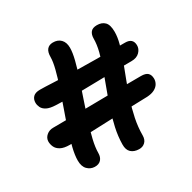

<svg xmlns="http://www.w3.org/2000/svg" viewBox="-210 -1026 1412 1414"><g transform="rotate(-30 495.5 -319.0)"><path d="M228.6 129.4Q193.4 128.4 168 102.9Q142.6 77.4 142.6 26.6Q142.6 -17.4 157.6 -79.4Q172.6 -141.4 196 -213.8Q219.4 -286.2 246.3 -360.9Q273.2 -435.6 296.7 -506.3Q320.2 -577 335.2 -635.9Q350.2 -694.8 350.4 -734Q350.4 -776.4 367.5 -797Q384.6 -817.6 416.2 -818.4Q459.4 -819.2 484.1 -793.5Q508.8 -767.8 508.8 -722Q508.8 -681.2 493.8 -621.6Q478.8 -562 455.3 -490.7Q431.8 -419.4 405.3 -343.3Q378.8 -267.2 355.3 -193.9Q331.8 -120.6 316.8 -56.9Q301.8 6.8 301.8 53.4Q301.8 89.2 282.7 109.8Q263.6 130.4 228.6 129.4ZM150.4 -103Q101.6 -103 73.9 -117.9Q46.2 -132.8 35.3 -156.8Q24.4 -180.8 25.2 -205.8Q27 -234.2 50.4 -253.9Q73.8 -273.6 106.2 -273.6Q225 -273.6 353.9 -275.5Q482.8 -277.4 611 -278.8Q739.2 -280.2 856.6 -280.2Q896.6 -280.2 913.6 -264.1Q930.6 -248 931.4 -217Q932.2 -195.2 920.6 -174.2Q909 -153.2 883.1 -139.7Q857.2 -126.2 816.2 -124.6Q740.6 -123 652.8 -119.7Q565 -116.4 475.1 -112.6Q385.2 -108.8 301.5 -105.9Q217.8 -103 150.4 -103ZM576.2 180Q534.6 179 510.4 156.7Q486.2 134.4 487 88.4Q487.8 20.8 503.2 -49.4Q518.6 -119.6 542.1 -190.2Q565.6 -260.8 591.7 -329.7Q617.8 -398.6 640.9 -463.2Q664 -527.8 678.6 -585.7Q693.2 -643.6 693.2 -691.8Q693.2 -727 709.3 -746.9Q725.4 -766.8 762.6 -767Q804 -767.2 828.2 -743.1Q852.4 -719 852.4 -658.8Q852.4 -614.4 837.8 -560.2Q823.2 -506 800.1 -444Q777 -382 750.9 -314.8Q724.8 -247.6 701.7 -177.2Q678.6 -106.8 664 -35.7Q649.4 35.4 649.4 104.8Q649.4 141.4 628.3 161.2Q607.2 181 576.2 180ZM851.8 -409.8Q669 -409.8 511.1 -405.6Q353.2 -401.4 207.6 -407.4Q157.4 -409.2 131.2 -423.1Q105 -437 95.3 -457.5Q85.6 -478 85.6 -497.4Q85.6 -527.4 103.9 -546.1Q122.2 -564.8 162.2 -564.8Q185 -564.8 207.8 -563.9Q230.6 -563 262.1 -561.5Q293.6 -560 341.1 -558.2Q388.6 -556.4 460.1 -554.9Q531.6 -553.4 634.4 -552.5Q737.2 -551.6 879 -551.6Q943.6 -551.6 945.4 -492.4Q946.4 -460.8 921.6 -435.3Q896.8 -409.8 851.8 -409.8Z"/></g></svg>

Font: Shantell Sans Light
Style: Regular
Weight: 300
Designer: Stephen Nixon, Anya Danilova, Shantell Martin
Foundry: Arrow Type
Version: Version 1.011;[c5ecc13dd]